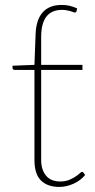

<svg xmlns="http://www.w3.org/2000/svg" viewBox="-20 -730 374 758"><path d="M214 8Q168 8 142 -17.2Q116 -42.5 116 -98.5V-454H39Q29.5 -454 29.5 -461.5V-470.5L116 -474L120.5 -594.5Q122.5 -652 148.5 -681.2Q174.5 -710.5 223.5 -710.5Q241 -710.5 254.5 -707.2Q268 -704 284.5 -697L282.5 -687Q281.5 -682.5 279.2 -681.5Q277 -680.5 274.5 -680.5Q272.5 -680.5 268.8 -682.2Q265 -684 258.8 -685.8Q252.5 -687.5 244 -689.2Q235.5 -691 224.5 -691Q142.5 -691 142.5 -583.5V-474H305.5V-454H142.5V-99.5Q142.5 -76.5 148.5 -60.2Q154.5 -44 164.5 -33.5Q174.5 -23 188.2 -18.2Q202 -13.5 218 -13.5Q237.5 -13.5 252.2 -19.5Q267 -25.5 277.5 -32.5Q288 -39.5 294.5 -45.5Q301 -51.5 304 -51.5Q306.5 -51.5 309.5 -48.5L316 -39Q307.5 -28.5 296.2 -20Q285 -11.5 271.5 -5.2Q258 1 243.5 4.5Q229 8 214 8Z"/></svg>

Font: Lato ExtraLight
Style: Regular
Weight: 275
Designer: Lukasz Dziedzic with Adam Twardoch and Botio Nikoltchev
Foundry: tyPoland Lukasz Dziedzic
Version: Version 2.015; 2015-08-06; http://www.latofonts.com/